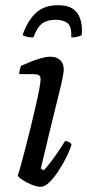

<svg xmlns="http://www.w3.org/2000/svg" viewBox="-20 -718 335 738"><path d="M136 0Q122 0 102 -8Q82 -16 66.5 -26.5Q51 -37 48 -44Q52 -53 59.5 -80.5Q67 -108 77 -146Q87 -184 97 -225Q107 -266 116 -305Q125 -344 130.5 -372.5Q136 -401 136 -414Q136 -425 129 -429Q122 -433 109 -433H54Q54 -443 56.5 -452Q59 -461 61 -465Q77 -472 97.5 -480.5Q118 -489 138.5 -494.5Q159 -500 172 -500Q198 -500 211.5 -487Q225 -474 225 -451Q225 -443 221.5 -423.5Q218 -404 210.5 -374Q203 -344 192.5 -301Q182 -258 168 -200.5Q154 -143 137 -70L148 -63Q158 -73 173 -92.5Q188 -112 204 -135.5Q220 -159 230 -176Q238 -176 245 -172Q252 -168 255 -163Q249 -142 235.5 -114.5Q222 -87 204.5 -60.5Q187 -34 169.5 -17Q152 0 136 0ZM108 -574Q93 -574 82 -577Q71 -580 67 -583Q84 -635 116 -666.5Q148 -698 203 -698Q257 -698 278 -666.5Q299 -635 294 -583Q290 -580 278.5 -577Q267 -574 254 -574Q256 -615 240 -628.5Q224 -642 194 -642Q162 -642 143 -628.5Q124 -615 108 -574Z"/></svg>

Font: Texturina Medium 12pt
Style: Italic
Weight: 400
Italic angle: -11°
Version: Version 1.002